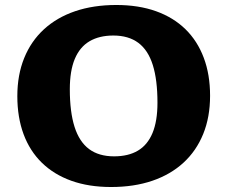

<svg xmlns="http://www.w3.org/2000/svg" viewBox="-20 -737 912 770"><path d="M446.5 -717Q536 -717 605.8 -692Q675.5 -667 723.8 -619.8Q772 -572.5 797.2 -505.2Q822.5 -438 822.5 -353Q822.5 -267.5 795 -199.8Q767.5 -132 715.8 -84.5Q664 -37 590.8 -12Q517.5 13 425.5 13Q336 13 266.2 -12Q196.5 -37 148 -84.2Q99.5 -131.5 74.5 -199Q49.5 -266.5 49.5 -351.5Q49.5 -436.5 77 -504.2Q104.5 -572 156.2 -619.5Q208 -667 281.2 -692Q354.5 -717 446.5 -717ZM437.5 -110Q494.5 -110 533 -132.8Q571.5 -155.5 591.5 -203.2Q611.5 -251 611.5 -325Q611.5 -416.5 592.8 -476.2Q574 -536 534.8 -565.2Q495.5 -594.5 434.5 -594.5Q378 -594.5 339 -571.5Q300 -548.5 280 -500.8Q260 -453 260 -379Q260 -288 279 -228.2Q298 -168.5 337.2 -139.2Q376.5 -110 437.5 -110Z"/></svg>

Font: Newsreader 7pt
Style: Bold
Weight: 700
Designer: Hugues Gentile
Foundry: Production Type
Version: Version 1.003